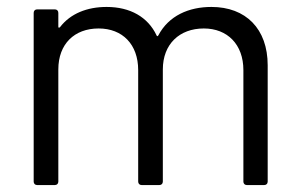

<svg xmlns="http://www.w3.org/2000/svg" viewBox="-20 -533 864 553"><path d="M589 -513C524 -513 466 -488 436 -431C434 -428 432 -428 431 -431C406 -484 355 -513 287 -513C231 -513 183 -494 153 -455C150 -452 148 -453 148 -456V-496C148 -502 144 -506 138 -506H87C81 -506 77 -502 77 -496V-10C77 -4 81 0 87 0H138C144 0 148 -4 148 -10V-333C148 -406 194 -451 264 -451C333 -451 378 -405 378 -331V-10C378 -4 382 0 388 0H439C445 0 449 -4 449 -10V-333C449 -406 497 -451 567 -451C635 -451 681 -405 681 -331V-10C681 -4 685 0 691 0H741C747 0 751 -4 751 -10V-345C751 -450 688 -513 589 -513Z"/></svg>

Font: Elastic
Style: elastic
Weight: 400
Designer: Jeremy Tribby
Foundry: Tribby Type
Version: Version 1.422;hotconv 1.0.109;makeotfexe 2.5.65596